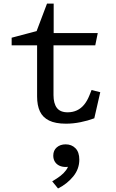

<svg xmlns="http://www.w3.org/2000/svg" viewBox="-20 -691 660 1091"><path d="M190.8 -143.2V-450.2L213.3 -433.5H46.2V-476.7L212.3 -520.7L176.2 -483L247.2 -670.7H285V-485.7L262.5 -503H535.5L521.3 -433.5H262.3L284 -450.2V-150.8Q284 -103.3 303.2 -77.9Q322.5 -52.5 365.5 -52.8Q394 -53.2 417.1 -63.9Q440.2 -74.7 457.7 -95.8Q475.2 -116.8 488 -148.7L500.3 -179.5L549.7 -167L515.8 -18.8Q479.7 -5.2 437.5 3.3Q395.3 11.8 354.7 11.8Q294.7 11.8 258.6 -6.2Q222.5 -24.3 206.7 -58.3Q190.8 -92.3 190.8 -143.2ZM373 234.7 390 249.7Q374.3 257.8 354 257.8Q333 257.8 316.8 250.1Q300.7 242.3 291.7 227.7Q282.7 213 282.7 193.3Q282.7 163.7 302.6 146.4Q322.5 129.2 353 129.2Q387 129.2 408.8 151.3Q430.7 173.5 430.7 216Q430.7 269.2 396.2 311.5Q361.8 353.8 309.8 380L276.7 339.5Q304.8 322.8 323.5 308.4Q342.2 294 355.6 275.8Q369 257.5 373 234.7Z"/></svg>

Font: Monaspace Xenon Var
Style: Regular
Weight: 400
Designer: Riley Cran and the Lettermatic Team
Version: Version 1.000 (Monaspace Xenon Var)